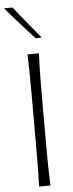

<svg xmlns="http://www.w3.org/2000/svg" viewBox="-68 -1029 402 1060"><g transform="rotate(-5 133.5 -498.5)"><path d="M104 0Q106.4 -62 106.9 -119.1Q107.4 -176.3 107.4 -243.7V-488.3Q107.4 -556.2 106.9 -613.3Q106.4 -670.4 104 -732.4H167.5Q164.6 -670.4 163.8 -613.3Q163.1 -556.2 163.1 -488.3V-243.7Q163.1 -176.3 163.8 -119.1Q164.6 -62 167.5 0ZM156.7 -816.9Q115.7 -861.8 75.7 -906.5Q35.6 -951.2 -2.9 -997.1H44.4Q79.1 -952.6 116 -907.7Q152.8 -862.8 190.4 -817.9Z"/></g></svg>

Font: Pinar-FD Light
Style: Regular
Weight: 300
Designer: Amin Abedi
Version: Version 2.000